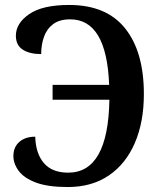

<svg xmlns="http://www.w3.org/2000/svg" viewBox="-20 -744 646 774"><path d="M253 10Q173 10 125 -8Q77 -26 55.5 -55Q34 -84 34 -115Q34 -151 58 -172Q82 -193 122 -193Q124 -125 157 -86.5Q190 -48 255 -48Q416 -48 421 -342H192V-402H420Q410 -666 263 -666Q220 -666 194.5 -647Q169 -628 157.5 -596Q146 -564 146 -526Q99 -526 71.5 -544Q44 -562 44 -600Q44 -650 97.5 -687Q151 -724 259 -724Q409 -724 484.5 -629.5Q560 -535 560 -365Q560 -252 523.5 -167.5Q487 -83 418.5 -36.5Q350 10 253 10Z"/></svg>

Font: Noto Serif SemiCondensed SemiBold
Style: Regular
Weight: 600
Width: 4
Designer: Monotype Design Team
Foundry: Monotype Imaging Inc.
Version: Version 2.013; ttfautohint (v1.8.4.7-5d5b)